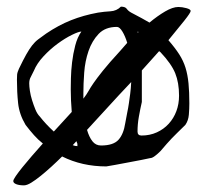

<svg xmlns="http://www.w3.org/2000/svg" viewBox="-20 -458 622 578"><path d="M57 -82Q38 -114 34.5 -147.5Q31 -181 31 -218Q31 -226 31.5 -233Q32 -240 37 -251Q50 -278 59 -294Q68 -310 76.5 -321Q85 -332 95 -339.5Q105 -347 119 -357Q156 -382 193.5 -397Q231 -412 275 -420Q294 -423 312.5 -424Q331 -425 344 -438Q357 -438 361.5 -431.5Q366 -425 375 -420Q394 -410 407 -403Q420 -396 430 -390Q454 -410 477 -423.5Q500 -437 517 -437Q528 -437 541 -433.5Q554 -430 554 -425Q554 -420 535 -396Q516 -372 487 -337Q507 -314 519.5 -294.5Q532 -275 538.5 -254Q545 -233 547.5 -207Q550 -181 550 -147Q550 -130 548.5 -112.5Q547 -95 538 -82Q530 -74 513 -57.5Q496 -41 482 -25Q472 -13 463 -3Q455 5 446.5 11.5Q438 18 432 18Q424 20 405.5 23.5Q387 27 366 31Q345 35 326 38.5Q307 42 300 43Q227 43 167 13Q152 28 135 43.5Q118 59 102.5 71.5Q87 84 74 92Q61 100 52 100Q38 100 29 96.5Q20 93 20 87Q20 83 27.5 72Q35 61 47.5 45.5Q60 30 76 11.5Q92 -7 109 -26Q95 -37 82.5 -51Q70 -65 57 -82ZM68 -207Q68 -198 70 -184.5Q72 -171 76.5 -156.5Q81 -142 86.5 -128.5Q92 -115 100 -107Q118 -84 142 -62L196 -121Q193 -157 193 -189Q193 -200 193.5 -222.5Q194 -245 197 -270.5Q200 -296 206.5 -321Q213 -346 225 -363Q217 -363 196.5 -353Q176 -343 153.5 -326.5Q131 -310 111 -288.5Q91 -267 82 -245Q77 -234 72.5 -226Q68 -218 68 -207ZM394 -62Q394 -50 406 -50Q431 -50 452 -59.5Q473 -69 488 -85.5Q503 -102 511 -123.5Q519 -145 519 -170Q519 -209 507.5 -237.5Q496 -266 463 -301L459 -304Q446 -290 433.5 -275.5Q421 -261 407 -246V-151Q402 -129 398 -106.5Q394 -84 394 -62ZM231 -161Q241 -174 246.5 -184Q252 -194 262 -208.5Q272 -223 290 -245.5Q308 -268 342 -305L363 -329Q357 -349 348.5 -363Q340 -377 332 -377Q297 -377 277 -356Q257 -335 246.5 -304.5Q236 -274 233.5 -239.5Q231 -205 231 -178ZM375 -211Q337 -171 303 -133.5Q269 -96 242 -67Q248 -46 258 -33Q268 -20 284 -20Q321 -20 336.5 -37Q352 -54 357 -87Q360 -105 363 -119Q366 -133 368 -147Q370 -161 372 -176Q374 -191 375 -211ZM199 -21Q206 -18 214 -18Q213 -18 213 -19V-22V-25L210 -33ZM397 -362Q395 -362 394 -363L395 -359Z"/></svg>

Font: Miltonian
Style: Regular
Weight: 400
Designer: Pablo Impallari
Foundry: Pablo Impallari
Version: Version 1.008